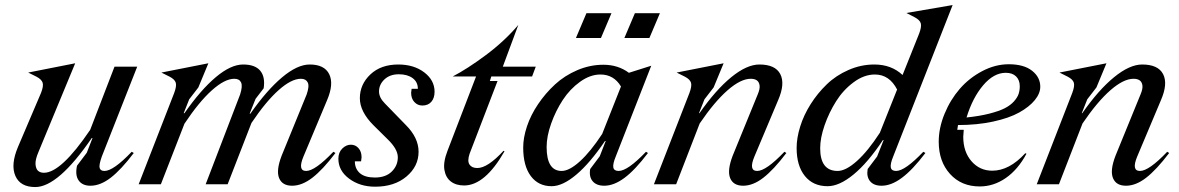

<svg xmlns="http://www.w3.org/2000/svg" viewBox="-20 -737 4717 768"><path d="M288.1 -74.2 327.1 -126 350.1 -185.1H347.2Q212.4 11.2 121.1 11.2Q61 11.2 41.5 -33.4Q22 -78.1 51.8 -148.9L144 -365.2Q154.8 -392.6 150.6 -406Q146.5 -419.4 126 -430.2L92.8 -446.8L280.8 -483.9L133.8 -128.9Q120.6 -98.1 122.1 -79.8Q123.5 -61.5 132.3 -53.7Q141.1 -45.9 155.8 -45.9Q224.6 -45.9 340.8 -217.8L438 -470.2H528.8L387.2 -110.8Q375 -76.2 378.7 -64.7Q382.3 -53.2 397.9 -53.2Q433.6 -53.2 506.8 -129.9L515.1 -125Q464.4 -58.1 422.9 -26.1Q381.3 5.9 341.8 5.9Q309.6 5.9 294.7 -15.1Q279.8 -36.1 288.1 -74.2Z M813.5 -483.9 773.4 -387.2 736.8 -339.8 714.8 -284.2H717.8Q782.7 -377.4 843 -428.2Q903.3 -479 952.6 -479Q1000 -479 1020.8 -454.3Q1041.5 -429.7 1034.7 -383.8L1002.4 -341.8L978.5 -282.2H981.4Q1046.9 -376 1108.2 -427.5Q1169.4 -479 1218.8 -479Q1277.8 -479 1296.9 -440.2Q1315.9 -401.4 1288.6 -336.9L1193.8 -110.8Q1169.9 -53.2 1204.6 -53.2Q1240.2 -53.2 1313.5 -129.9L1321.8 -125Q1271 -58.1 1229.5 -26.1Q1188 5.9 1148.4 5.9Q1108.9 5.9 1096.4 -24.7Q1084 -55.2 1106.4 -113.8L1206.5 -358.9Q1218.3 -392.6 1210.9 -407.2Q1203.6 -421.9 1183.6 -421.9Q1145.5 -421.9 1094.5 -376.5Q1043.5 -331.1 985.8 -245.1L890.6 0H802.7L940.4 -358.9Q951.2 -392.6 944.3 -407.2Q937.5 -421.9 917.5 -421.9Q878.9 -421.9 827.4 -375.7Q775.9 -329.6 717.8 -242.2L623.5 0H534.7L676.8 -365.2Q687 -392.6 683.1 -406Q679.2 -419.4 658.7 -430.2L625.5 -446.8Z M1480.5 9.8Q1419.9 9.8 1376.7 -22.2Q1333.5 -54.2 1333.5 -102.1Q1333.5 -127.4 1349.1 -142.8Q1364.7 -158.2 1383.3 -158.2Q1401.9 -158.2 1414.1 -144.3Q1426.3 -130.4 1426.3 -107.9Q1426.3 -103.5 1424.3 -91.8H1399.4Q1399.4 -62 1419.4 -44.4Q1439.5 -26.9 1479.5 -26.9Q1522.9 -26.9 1547.1 -50.8Q1571.3 -74.7 1571.3 -107.9Q1571.3 -140.6 1530.3 -180.2L1474.1 -235.8Q1419.4 -290.5 1419.4 -344.2Q1419.4 -399.4 1461.4 -439.2Q1503.4 -479 1573.2 -479Q1635.7 -479 1677 -447.5Q1718.3 -416 1718.3 -370.1Q1718.3 -344.7 1705.3 -329.8Q1692.4 -314.9 1669.4 -314.9Q1650.4 -314.9 1637.5 -328.9Q1624.5 -342.8 1624.5 -366.2Q1624.5 -370.1 1626.5 -381.8H1651.4Q1651.4 -409.2 1630.4 -424.6Q1609.4 -439.9 1575.2 -439.9Q1539.6 -439.9 1517.8 -419.4Q1496.1 -398.9 1496.1 -371.1Q1496.1 -346.7 1519.5 -323.2L1603.5 -236.8Q1654.3 -186 1654.3 -129.9Q1654.3 -71.8 1606 -31Q1557.6 9.8 1480.5 9.8Z M1970.2 -413.1 1858.4 -122.1Q1848.6 -92.8 1857.9 -78.9Q1867.2 -64.9 1889.2 -64.9Q1930.7 -64.9 1994.1 -133.8L1998 -131.8Q1919.9 4.9 1836.4 4.9Q1804.2 4.9 1783.4 -11Q1762.7 -26.9 1757.6 -57.6Q1752.4 -88.4 1770 -133.8L1884.3 -431.2H1791Q1849.1 -461.4 1923.6 -516.8Q1998 -572.3 2053.2 -637.2L1991.2 -470.2H2123L2108.4 -431.2H1945.3L1939.5 -413.1Z M2378.9 -111.8 2402.8 -172.9H2399.9Q2340.3 -85 2285.4 -38.6Q2230.5 7.8 2186.5 7.8Q2133.3 7.8 2103 -33Q2072.8 -73.7 2072.8 -147Q2072.8 -186.5 2087.9 -231.7Q2103 -276.9 2132.3 -320.3Q2161.6 -363.8 2200 -399.2Q2238.3 -434.6 2289.1 -456.3Q2339.8 -478 2393.6 -478Q2452.1 -478 2495.6 -445.8L2585 -474.1L2442.9 -110.8Q2430.7 -81.1 2433.3 -67.1Q2436 -53.2 2454.6 -53.2Q2490.7 -53.2 2564 -129.9L2571.8 -125Q2520 -56.6 2477.8 -25.4Q2435.5 5.9 2397 5.9Q2365.7 5.9 2350.6 -12.2Q2335.4 -30.3 2340.8 -61ZM2166.5 -148.9Q2166.5 -53.2 2226.6 -53.2Q2257.3 -53.2 2299.8 -91.8Q2342.3 -130.4 2388.7 -201.2L2463.9 -391.1Q2435.1 -439 2381.8 -439Q2340.8 -439 2300.3 -409.9Q2259.8 -380.9 2231.2 -337.2Q2202.6 -293.5 2184.6 -242.7Q2166.5 -191.9 2166.5 -148.9ZM2283.7 -585 2325.7 -684.1H2425.8L2383.8 -585ZM2477.5 -585 2519.5 -684.1H2619.6L2577.6 -585Z M2997.6 -110.8Q2973.6 -53.2 3008.8 -53.2Q3044.4 -53.2 3117.7 -129.9L3125.5 -125Q3074.7 -58.1 3033.4 -26.1Q2992.2 5.9 2952.6 5.9Q2913.1 5.9 2900.6 -24.7Q2888.2 -55.2 2910.6 -113.8L3010.7 -358.9Q3020.5 -381.8 3018.3 -395.8Q3016.1 -409.7 3007.1 -415.8Q2998 -421.9 2982.9 -421.9Q2942.9 -421.9 2890.4 -376Q2837.9 -330.1 2778.8 -243.2L2684.6 0H2595.7L2737.8 -365.2Q2748 -392.6 2744.1 -406Q2740.2 -419.4 2719.7 -430.2L2686.5 -446.8L2874.5 -483.9L2834.5 -387.2L2797.9 -339.8L2775.9 -284.2H2777.8Q2842.8 -377.4 2905 -428.2Q2967.3 -479 3017.6 -479Q3081.1 -479 3101.1 -440.7Q3121.1 -402.3 3092.8 -336.9Z M3656.7 -603Q3667 -630.4 3663.1 -643.8Q3659.2 -657.2 3638.7 -668L3605.5 -685.1L3790.5 -716.8L3552.7 -110.8Q3540.5 -81.1 3543.2 -67.1Q3545.9 -53.2 3564.5 -53.2Q3600.1 -53.2 3673.3 -129.9L3681.6 -125Q3629.9 -57.1 3587.4 -25.6Q3544.9 5.9 3506.3 5.9Q3475.1 5.9 3460.2 -12.2Q3445.3 -30.3 3450.7 -61L3488.3 -110.8L3514.6 -176.8H3511.7Q3451.7 -86.4 3394.5 -39.3Q3337.4 7.8 3290.5 7.8Q3232.4 7.8 3199.5 -33Q3166.5 -73.7 3166.5 -145Q3166.5 -185.1 3180.7 -230.7Q3194.8 -276.4 3222.4 -320.1Q3250 -363.8 3286.9 -399.4Q3323.7 -435.1 3373.8 -457Q3423.8 -479 3477.5 -479Q3545.4 -479 3590.3 -437ZM3260.7 -144Q3260.7 -53.2 3330.6 -53.2Q3363.3 -53.2 3407.7 -93Q3452.1 -132.8 3499.5 -206.1L3568.4 -378.9Q3537.6 -439 3479.5 -439Q3436.5 -439 3394.8 -408.2Q3353 -377.4 3324.5 -332Q3295.9 -286.6 3278.3 -235.8Q3260.7 -185.1 3260.7 -144Z M4085.9 -122.1Q4052.2 -59.1 4003.4 -25.1Q3954.6 8.8 3898.9 8.8Q3825.2 8.8 3780 -41.3Q3734.9 -91.3 3734.9 -169.9Q3734.9 -225.1 3758.1 -281.5Q3781.2 -337.9 3818.8 -381.3Q3856.4 -424.8 3908.7 -452.4Q3960.9 -480 4015.1 -480Q4075.2 -480 4108.2 -454.1Q4141.1 -428.2 4141.1 -390.1Q4141.1 -363.3 4119.1 -336.4Q4097.2 -309.6 4056.9 -287.1Q4016.6 -264.6 3952.6 -250.7Q3888.7 -236.8 3812 -236.8L3809.1 -217.8H3835Q3833 -198.2 3833 -189.9Q3833 -129.9 3866 -92Q3898.9 -54.2 3949.2 -54.2Q4017.1 -54.2 4081.1 -124ZM4002.9 -445.8Q3955.1 -445.8 3912.6 -395.8Q3870.1 -345.7 3846.2 -267.1Q3898.4 -272.5 3937.5 -282.5Q3976.6 -292.5 3999.3 -304.2Q4022 -315.9 4035.9 -331.5Q4049.8 -347.2 4054.4 -361.3Q4059.1 -375.5 4059.1 -392.1Q4059.1 -416.5 4044.4 -431.2Q4029.8 -445.8 4002.9 -445.8Z M4528.8 -110.8Q4504.9 -53.2 4540 -53.2Q4575.7 -53.2 4648.9 -129.9L4656.7 -125Q4606 -58.1 4564.7 -26.1Q4523.4 5.9 4483.9 5.9Q4444.3 5.9 4431.9 -24.7Q4419.4 -55.2 4441.9 -113.8L4542 -358.9Q4551.8 -381.8 4549.6 -395.8Q4547.4 -409.7 4538.3 -415.8Q4529.3 -421.9 4514.2 -421.9Q4474.1 -421.9 4421.6 -376Q4369.1 -330.1 4310.1 -243.2L4215.8 0H4127L4269 -365.2Q4279.3 -392.6 4275.4 -406Q4271.5 -419.4 4251 -430.2L4217.8 -446.8L4405.8 -483.9L4365.7 -387.2L4329.1 -339.8L4307.1 -284.2H4309.1Q4374 -377.4 4436.3 -428.2Q4498.5 -479 4548.8 -479Q4612.3 -479 4632.3 -440.7Q4652.3 -402.3 4624 -336.9Z"/></svg>

Font: Redaction
Style: Italic
Weight: 400
Designer: Jeremy Mickel / Forest Young
Foundry: MCKL
Version: Version 2.001;hotconv 1.0.113;makeotfexe 2.5.65598 DEVELOPME